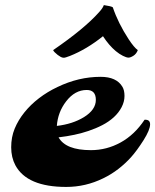

<svg xmlns="http://www.w3.org/2000/svg" viewBox="-20 -737 616 762"><path d="M24.4 0ZM212.4 -191.9Q240.7 -141.1 340.8 -141.1Q403.3 -141.1 458.7 -171.6Q514.2 -202.1 553.7 -261.7Q575.7 -263.2 575.7 -243.7Q575.7 -221.7 549.6 -180.4Q523.4 -139.2 500.7 -113.8Q478 -88.4 450 -66.7Q421.9 -44.9 389.6 -29.3Q319.8 4.9 242.7 4.9Q87.4 4.9 41 -81.1Q24.4 -112.3 24.4 -152.6Q24.4 -192.9 38.3 -226.6Q52.2 -260.3 76.7 -290.8Q101.1 -321.3 134.8 -347.2Q168.5 -373 208 -391.6Q292 -432.1 379.4 -432.1Q442.4 -432.1 465.8 -392.6Q474.1 -378.9 474.1 -356.2Q474.1 -333.5 462.6 -311.5Q451.2 -289.6 431.6 -271.7Q412.1 -253.9 386.2 -240.5Q360.4 -227.1 331.1 -217.3Q279.3 -199.7 212.4 -191.9ZM205.6 -237.3Q268.1 -244.6 313 -272Q360.4 -301.3 360.4 -340.6Q360.4 -379.9 324.2 -379.9Q277.3 -379.9 242.7 -335Q209.5 -292 205.6 -237.3ZM257.8 -515.1Q239.3 -507.8 233.2 -507.8Q227.1 -507.8 221.2 -511Q215.3 -514.2 209 -519Q193.8 -530.8 190.9 -538.1Q315.4 -623.5 373.5 -689Q388.2 -705.1 392.1 -716.8Q421.9 -712.4 427.7 -708Q448.7 -645.5 490.7 -581.1Q512.7 -547.9 526.9 -538.1Q521.5 -523.4 509.8 -515.9Q498 -508.3 490 -508.3Q481.9 -508.3 467.8 -515.4Q453.6 -522.5 439.5 -534.2Q412.6 -556.6 388.7 -593.3Q324.2 -541.5 257.8 -515.1Z"/></svg>

Font: Molle
Style: Regular
Weight: 400
Italic angle: -22°
Designer: Elena Albertoni
Foundry: Elena Albertoni
Version: Version 1.001; ttfautohint (v0.92) -l 12 -r 12 -G 200 -x 10 